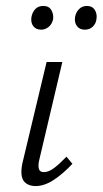

<svg xmlns="http://www.w3.org/2000/svg" viewBox="-20 -622 346 647"><path d="M100 5Q82 5 69.5 -3Q57 -11 53.5 -27.5Q50 -44 55 -70L137 -413H190L112 -82Q108 -64 111 -53Q114 -42 128 -42Q144 -42 162.5 -56Q181 -70 204 -94L224 -70Q191 -35 160 -15Q129 5 100 5ZM119 -522Q101 -522 92 -534Q83 -546 86 -565Q89 -581 99 -591.5Q109 -602 126 -602Q145 -602 153 -588Q161 -574 159 -557Q155 -540 143.5 -531Q132 -522 119 -522ZM266 -522Q248 -522 239 -534.5Q230 -547 233 -565Q236 -581 246.5 -591.5Q257 -602 273 -602Q291 -602 299.5 -588.5Q308 -575 305 -557Q303 -542 292.5 -532Q282 -522 266 -522Z"/></svg>

Font: Ysabeau Infant Light
Style: Italic
Weight: 300
Italic angle: -12°
Designer: Christian Thalmann (Catharsis Fonts)
Version: Version 2.001;gftools[0.9.30]; featfreeze: ss01,ss02,lnum